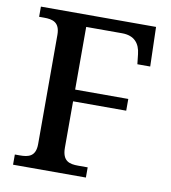

<svg xmlns="http://www.w3.org/2000/svg" viewBox="-81 -784 761 854"><g transform="rotate(10 300.0 -357.0)"><path d="M35 0H364V-46H321C281 -46 249 -54 249 -115V-324H489V-377H249V-660H411C467 -660 492 -628 497 -581L502 -536H560L555 -714H35V-668H57C96 -668 129 -660 129 -603V-110C129 -53 96 -46 57 -46H35Z"/></g></svg>

Font: Noto Serif Oriya Medium
Style: Regular
Weight: 500
Designer: David Williams
Foundry: Google LLC, David Williams
Version: Version 1.051